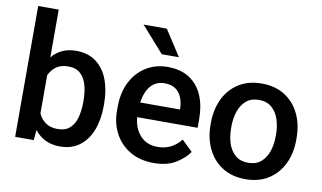

<svg xmlns="http://www.w3.org/2000/svg" viewBox="-77 -912 1818 1084"><g transform="rotate(10 832.5 -370.0)"><path d="M523.4 -269V-258.8Q523.4 -180.7 500.2 -120.1Q477.1 -59.6 431.4 -24.9Q385.7 9.8 318.4 9.8Q270 9.8 234.1 -8.3Q198.2 -26.4 173.3 -58.6L167.5 0H61V-750H178.7V-476.1Q203.1 -505.9 237.5 -522Q272 -538.1 317.4 -538.1Q385.3 -538.1 431.2 -503.9Q477.1 -469.7 500.2 -409.2Q523.4 -348.6 523.4 -269ZM405.8 -258.8V-269Q405.8 -316.4 395 -356Q384.3 -395.5 358.6 -419.4Q333 -443.4 288.1 -443.4Q245.6 -443.4 219.2 -424.1Q192.9 -404.8 178.7 -373.5V-154.8Q192.9 -123.5 219.7 -104.2Q246.6 -85 289.1 -85Q333 -85 358.6 -108.2Q384.3 -131.3 395 -170.7Q405.8 -210 405.8 -258.8Z M855.5 9.8Q777.3 9.8 720.2 -23.9Q663.1 -57.6 632.3 -115.5Q601.6 -173.3 601.6 -246.1V-265.6Q601.6 -348.6 632.8 -409.9Q664.1 -471.2 718.5 -504.6Q772.9 -538.1 841.3 -538.1Q917 -538.1 967 -505.1Q1017.1 -472.2 1042 -413.8Q1066.9 -355.5 1066.9 -279.3V-229H720.2Q725.1 -166 762.2 -124.8Q799.3 -83.5 862.3 -83.5Q904.8 -83.5 938 -100.6Q971.2 -117.7 995.6 -148.9L1057.6 -88.9Q1032.2 -51.3 982.4 -20.8Q932.6 9.8 855.5 9.8ZM840.8 -444.3Q791 -444.3 761 -409.4Q731 -374.5 722.7 -313.5H950.7V-322.8Q949.7 -354.5 938.5 -382.3Q927.2 -410.2 903.6 -427.2Q879.9 -444.3 840.8 -444.3ZM798.3 -750 893.6 -603H795.4L665 -750Z M1135.7 -258.3V-269.5Q1135.7 -346.2 1164.8 -407Q1193.8 -467.8 1248.8 -502.9Q1303.7 -538.1 1380.9 -538.1Q1458.5 -538.1 1513.7 -502.9Q1568.8 -467.8 1597.9 -407Q1627 -346.2 1627 -269.5V-258.3Q1627 -181.6 1597.9 -121.1Q1568.8 -60.5 1513.9 -25.4Q1459 9.8 1381.8 9.8Q1304.2 9.8 1249.3 -25.4Q1194.3 -60.5 1165 -121.1Q1135.7 -181.6 1135.7 -258.3ZM1253.4 -269.5V-258.3Q1253.4 -210.4 1266.8 -170.9Q1280.3 -131.3 1308.6 -107.7Q1336.9 -84 1381.8 -84Q1425.8 -84 1453.9 -107.7Q1481.9 -131.3 1495.6 -170.9Q1509.3 -210.4 1509.3 -258.3V-269.5Q1509.3 -316.4 1495.8 -356.2Q1482.4 -396 1454.1 -420.2Q1425.8 -444.3 1380.9 -444.3Q1336.4 -444.3 1308.3 -420.2Q1280.3 -396 1266.8 -356.2Q1253.4 -316.4 1253.4 -269.5Z"/></g></svg>

Font: Vazirmatn RD UI FD Medium
Style: Regular
Weight: 500
Designer: Saber Rastikerdar
Foundry: Saber Rastikerdar
Version: Version 33.003